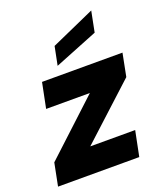

<svg xmlns="http://www.w3.org/2000/svg" viewBox="-150 -833 786 924"><g transform="rotate(-20 243.0 -371.0)"><path d="M476 -383 199 -129H429L403 0H-13L10 -116L285 -371H61L87 -500H499ZM427 -742 406 -636 184 -547 203 -642Z"/></g></svg>

Font: Albert Sans ExtraBold
Style: Italic
Weight: 800
Italic angle: -11.25°
Designer: Andreas Rasmussen
Foundry: a.Foundry
Version: Version 1.025